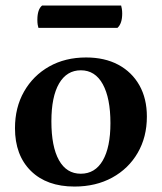

<svg xmlns="http://www.w3.org/2000/svg" viewBox="-20 -673 595 705"><path d="M253.6 12Q151.6 12 93.3 -45.5Q35 -103.1 35 -202.4Q35 -278.3 68.3 -336.8Q101.6 -395.4 160.4 -428.7Q219.3 -462 296.1 -462Q364.4 -462 414.4 -435.3Q464.3 -408.5 491.8 -359.9Q519.3 -311.2 519.3 -244.8Q519.3 -169.7 485.6 -111.7Q451.9 -53.6 391.9 -20.8Q331.9 12 253.6 12ZM276.6 -35.1Q329.2 -35.1 357.4 -83.7Q385.5 -132.3 385.5 -220.7Q385.5 -312.7 357.4 -363.8Q329.3 -414.9 276.9 -414.9Q225.2 -414.9 196.9 -366.4Q168.7 -317.8 168.7 -227.4Q168.7 -134.5 196.5 -84.8Q224.2 -35.1 276.6 -35.1ZM411.3 -570.7H121.1Q119.6 -575.1 118.4 -582.4Q117.2 -589.7 117.2 -599.9Q117.2 -638.7 134.6 -652.7H424.8Q426.2 -648.4 427.4 -640.6Q428.7 -632.8 428.7 -623.1Q428.7 -586.4 411.3 -570.7Z"/></svg>

Font: Pitagon Serif
Style: Regular
Weight: 400
Designer: Travis Tran
Foundry: Pitagon
Version: Version 1.000;gftools[0.9.26]